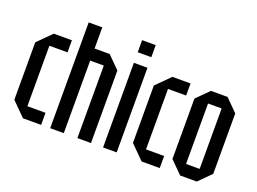

<svg xmlns="http://www.w3.org/2000/svg" viewBox="-105 -952 1600 1194"><g transform="rotate(20 695.0 -355.0)"><path d="M35 -90V-470L125 -560H245V-480H125V-80H245V0H125Z M305 0V-700H395V-560H495L575 -480V0H485V-480H395V0Z M655 0V-560H745V0ZM655 -630V-710H745V-630Z M820 -90V-470L910 -560H1030V-480H910V-80H1030V0H910Z M1085 -80V-480L1165 -560H1275L1355 -480V-80L1275 0H1165ZM1175 -80H1265V-480H1175Z"/></g></svg>

Font: Tektur Condensed
Style: Regular
Weight: 400
Width: 3
Designer: Adam Jagosz
Foundry: Adam Jagosz
Version: Version 1.005;gftools[0.9.30]